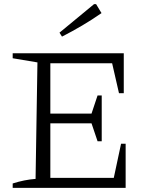

<svg xmlns="http://www.w3.org/2000/svg" viewBox="-20 -903 720 923"><path d="M562 -212H584V0H41V-21Q69 -30 96.5 -35.5Q124 -41 151 -43L160 -603L41 -623V-647H575V-455H552L519 -599H222V-357H420L449 -444H469V-224H449L420 -310H222V-48H527ZM278 -727 266 -746 432 -883H442L468 -840Q422 -808 374.5 -780Q327 -752 278 -727Z"/></svg>

Font: Piazzolla SC Light
Style: Regular
Weight: 300
Designer: Juan Pablo del Peral
Foundry: Huerta Tipografica
Version: Version 1.330